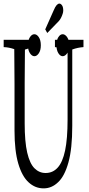

<svg xmlns="http://www.w3.org/2000/svg" viewBox="-31 -1036 492 1062"><path d="M430.7 -815.9Q430.7 -800.8 430.7 -775.4Q399.4 -773.4 368.7 -762.2Q368.7 -553.7 368.7 -340.3Q368.7 -213.4 347.4 -137.2Q326.2 -61 290 -27.8Q254.9 5.9 210.4 5.9Q163.6 5.9 127.9 -26.9Q91.3 -59.6 70.3 -130.4Q49.3 -201.2 49.3 -313Q49.3 -442.4 49.3 -570.8Q49.3 -681.6 47.9 -764.2Q18.6 -774.4 -10.7 -775.4Q-10.7 -800.3 -10.7 -815.9H175.3Q175.3 -800.8 175.3 -775.4Q141.1 -773.4 106.9 -761.7Q105.5 -642.1 105.5 -574.7Q105.5 -469.2 105.5 -354Q105.5 -252 119.6 -191.4Q133.8 -130.9 159.9 -105Q186 -79.1 221.2 -79.1Q261.2 -79.1 288.1 -108.9Q315.4 -138.7 329.1 -203.6Q342.8 -268.6 342.8 -375Q342.8 -572.3 342.8 -760.3Q307.1 -772.9 272.9 -775.4Q272.9 -800.3 272.9 -815.9ZM315.9 -846.7Q329.1 -846.7 340.6 -830.1Q352.1 -813.5 352.1 -785.6Q352.1 -757.8 340.6 -741.5Q329.1 -725.1 315.7 -725.1Q302.2 -725.1 291.7 -741.9Q281.2 -758.8 281.2 -786.1Q281.2 -813.5 291.5 -830.1Q301.8 -846.7 315.9 -846.7ZM318.8 -977.5Q318.8 -968.8 315.4 -959Q307.1 -933.6 294.4 -919.4Q294.4 -919.4 230.5 -853.5L219.2 -873.5L265.6 -978Q274.4 -999 282.2 -1007.6Q290 -1016.1 297.6 -1016.1Q305.2 -1016.1 312 -1006.6Q318.8 -997.1 318.8 -977.5ZM183.8 -830.1Q194.8 -813.5 194.8 -785.6Q194.8 -757.8 183.8 -741.5Q172.9 -725.1 159.2 -725.1Q145.5 -725.1 134.5 -741.9Q123.5 -758.8 123.5 -786.1Q123.5 -813.5 134.3 -830.1Q145 -846.7 158.9 -846.7Q172.9 -846.7 183.8 -830.1Z"/></svg>

Font: Scarab Serif
Style: Condensed-Light
Weight: 300
Designer: John Roberts
Foundry: Scarab
Version: 1.0